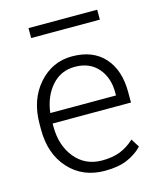

<svg xmlns="http://www.w3.org/2000/svg" viewBox="-110 -794 734 883"><g transform="rotate(-15 257.5 -352.5)"><path d="M280.8 9.8Q175.3 9.8 110.1 -61.8Q44.9 -133.3 44.9 -248.5V-275.4Q44.9 -391.1 109.6 -464.6Q174.3 -538.1 268.6 -538.1Q367.7 -538.1 422.1 -477.8Q476.6 -417.5 476.6 -312.5V-262.7H103.5V-248.5Q103.5 -157.7 151.9 -98.6Q200.2 -39.6 280.8 -39.6Q329.1 -39.6 365.5 -53.5Q401.9 -67.4 434.6 -97.7L459.5 -57.6Q429.7 -26.4 386.7 -8.3Q343.8 9.8 280.8 9.8ZM268.6 -488.3Q202.6 -488.3 158.9 -439.2Q115.2 -390.1 105.5 -312H418.5V-326.7Q418.5 -397 378.9 -442.6Q339.4 -488.3 268.6 -488.3ZM437 -668H109.9V-715.3H437Z"/></g></svg>

Font: Franko
Style: Light
Weight: 300
Designer: Google
Version: Version 1.200310; 2013